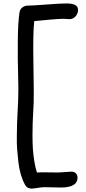

<svg xmlns="http://www.w3.org/2000/svg" viewBox="-20 -837 504 1122"><path d="M165 265.1Q137.2 265.1 126 242.2Q111.8 216.8 102.1 184.1Q92.3 151.4 87.6 111.6Q83 71.8 80.3 37.4Q77.6 2.9 78.4 -43.5Q79.1 -89.8 79.8 -116.7Q80.6 -143.6 83 -187.5Q85.4 -231.4 85.9 -243.2Q88.9 -313 85.9 -398.4Q83 -483.9 84 -595.5Q85 -707 94.2 -766.1Q97.2 -783.2 111.1 -793.7Q125 -804.2 143.1 -804.2Q168.9 -804.2 250.2 -810.5Q331.5 -816.9 368.2 -816.9Q401.4 -816.9 418.7 -808.1Q436 -799.3 436 -778.8Q436 -757.8 421.6 -741.5Q407.2 -725.1 386.2 -725.1Q379.9 -725.1 368.7 -726.1Q357.4 -727.1 351.1 -727.1Q322.8 -727.1 254.2 -720.7Q185.5 -714.4 180.2 -713.9Q171.9 -648.4 175.3 -460.7Q178.7 -272.9 176.8 -237.8Q176.3 -227.1 174.1 -184.1Q171.9 -141.1 170.9 -115.7Q169.9 -90.3 169.9 -45.2Q169.9 0 172.1 32.5Q174.3 64.9 180.2 103.3Q186 141.6 195.8 170.9Q210.9 169.9 229.7 169.9Q248.5 169.9 272.9 170.4Q297.4 170.9 311 170.9Q329.6 170.9 360.1 168.5Q390.6 166 397.9 166Q414.1 166 423.6 176Q433.1 186 433.1 201.2Q433.1 258.8 335.9 258.8Q318.4 258.8 285.2 257.8Q252 256.8 237.8 256.8Q222.2 257.3 198.5 261.2Q174.8 265.1 165 265.1Z"/></svg>

Font: Shantell Sans Normal
Style: Regular
Weight: 400
Designer: Stephen Nixon, Anya Danilova, Shantell Martin
Foundry: Arrow Type
Version: Version 1.006;[559af2be0]